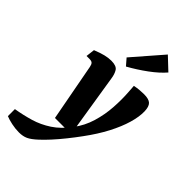

<svg xmlns="http://www.w3.org/2000/svg" viewBox="-315 -752 1027 1027"><g transform="rotate(45 198.5 -238.0)"><path d="M44 191Q17 191 -11.5 185Q-40 179 -59 171V118Q-5 109 46 94Q97 79 143.5 48.5Q190 18 230 -36Q267 -85 284.5 -143.5Q302 -202 306 -262.5Q310 -323 306 -377L303 -420Q323 -424 341.5 -425.5Q360 -427 373 -427Q410 -427 424.5 -413Q439 -399 440 -364Q441 -324 426 -272.5Q411 -221 380 -161.5Q349 -102 301 -37Q277 -4 249 31Q221 66 194 95.5Q167 125 146 144Q117 171 95.5 181Q74 191 44 191ZM126 0 65 -325Q62 -341 55.5 -347.5Q49 -354 33 -354H11L17 -404Q52 -418 76.5 -424Q101 -430 123 -430Q162 -430 174 -411Q186 -392 190 -363L248 0ZM168 -500 313 -667 383 -601Q352 -565 303 -529Q254 -493 200 -463Z"/></g></svg>

Font: Yrsa
Style: Bold Italic
Weight: 700
Italic angle: -7.10001°
Version: Version 2.004